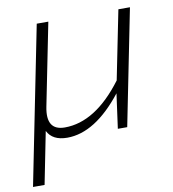

<svg xmlns="http://www.w3.org/2000/svg" viewBox="-107 -583 755 837"><g transform="rotate(-10 270.5 -164.0)"><path d="M68.8 -45.4 22.9 185.5H-28.3L111.3 -512.7H162.6L89.8 -148.9Q69.3 -45.9 153.8 -45.9Q290 -45.9 411.6 -208.5L472.7 -512.7H523.9L421.4 0H379.9L400.9 -153.3Q280.3 0 156.7 0Q91.3 0 68.8 -45.4Z"/></g></svg>

Font: Sansation Light
Style: Light Italic
Weight: 300
Designer: Bernd Montag
Version: Version 1.301